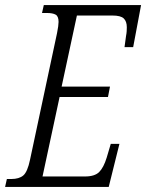

<svg xmlns="http://www.w3.org/2000/svg" viewBox="-49 -734 574 754"><path d="M-29 0 -22 -31H-5Q26 -31 42.5 -45Q59 -59 69 -107L175 -604Q181 -634 181 -648Q181 -670 169.5 -676.5Q158 -683 135 -683H116L123 -714H505L474 -549H440L446 -593Q448 -603 448.5 -611.5Q449 -620 449 -627Q449 -650 437 -661.5Q425 -673 393 -673H253L193 -394H383L375 -353H185L118 -41H285Q323 -41 340.5 -58.5Q358 -76 370 -115L386 -169H420L378 0Z"/></svg>

Font: Noto Serif ExtraCondensed Light
Style: Italic
Weight: 300
Width: 2
Italic angle: -12°
Designer: Monotype Design Team
Foundry: Monotype Imaging Inc.
Version: Version 2.014; ttfautohint (v1.8.4.7-5d5b)